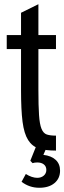

<svg xmlns="http://www.w3.org/2000/svg" viewBox="-20 -706 305 912"><path d="M12 -539.3V-472.9H79.9V-277.6Q79.9 -184.3 87.1 -127.8Q94.4 -71.3 113.5 -41Q132.6 -10.7 164.7 -0.7Q196.9 9.3 245.9 9.3V-61.7Q218.9 -61.7 202.4 -67.1Q186 -72.6 177.1 -94.4Q168.3 -116.1 165.4 -159.6Q162.4 -203.1 162.4 -279.3V-472.9H245.9V-539.3H162.4V-686L79.9 -645.3V-539.3ZM134.7 68.9Q139.7 67.3 145.2 66.5Q150.7 65.7 157 65.7Q176.7 65.7 188.4 75.1Q200.1 84.4 200.1 101.1Q200.1 117.7 187.9 128.2Q175.7 138.7 156.7 138.7Q144.9 138.7 130.8 134.1Q116.7 129.4 102.7 120.4L82.4 157.6Q101.7 172 122.3 178.9Q142.9 185.9 167.1 185.9Q212.4 185.9 238.9 163.6Q265.3 141.4 265.3 104.7Q265.3 72.7 244.6 53.4Q223.9 34 186 29.6L204.4 -12.3H152L124 57.6Z"/></svg>

Font: Secuela Black
Style: Regular
Weight: 900
Designer: Fernando Haro
Foundry: deFharo
Version: Version 1.704